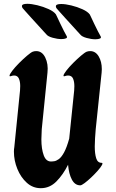

<svg xmlns="http://www.w3.org/2000/svg" viewBox="-20 -971 607 1007"><path d="M401 1Q373 1 357 -29Q341 -59 337 -107Q311 -55 276 -19.5Q241 16 194 16Q152 16 120.5 -12.5Q89 -41 71 -85Q53 -129 53 -176Q53 -182 53.5 -188Q54 -194 55 -199L85 -496L86 -520Q86 -543 79 -559Q72 -575 54 -575Q47 -575 38 -572Q30 -569 30 -574Q30 -581 44.5 -600Q59 -619 80.5 -640.5Q102 -662 122 -679Q142 -696 152 -700Q161 -703 170 -703Q201 -703 217.5 -669Q234 -635 229 -590L199 -293L197 -240Q197 -190 209.5 -156Q222 -122 251 -124Q255 -124 265 -125.5Q275 -127 288.5 -136.5Q302 -146 316 -171.5Q330 -197 343 -244L369 -496L370 -519Q370 -543 363 -559Q356 -575 337 -575Q330 -575 321 -572Q313 -569 313 -574Q313 -581 327.5 -600Q342 -619 363.5 -640.5Q385 -662 405 -679Q425 -696 435 -700Q444 -703 453 -703Q481 -703 497.5 -675.5Q514 -648 514 -608L513 -590L482 -293Q480 -268 478.5 -245.5Q477 -223 477 -203Q477 -165 484.5 -141Q492 -117 513 -117Q521 -117 514.5 -105Q508 -93 492.5 -75.5Q477 -58 458.5 -40.5Q440 -23 424 -11Q408 1 401 1ZM329 -783Q335 -774 326.5 -770Q318 -766 302 -766Q281 -766 256 -773Q231 -780 223 -791Q223 -791 211 -804Q199 -817 181 -837Q163 -857 144.5 -877Q126 -897 113.5 -911.5Q101 -926 99 -928Q95 -933 95 -939Q95 -951 123 -951Q145 -951 176 -943.5Q207 -936 234.5 -923.5Q262 -911 273 -896Q273 -896 280 -881.5Q287 -867 296.5 -846.5Q306 -826 315.5 -808Q325 -790 329 -783ZM507 -782Q513 -773 504.5 -769Q496 -765 480 -765Q459 -765 434 -772Q409 -779 401 -790Q401 -790 389 -803Q377 -816 359 -836Q341 -856 322.5 -876Q304 -896 291.5 -910.5Q279 -925 277 -927Q273 -932 273 -938Q273 -950 301 -950Q323 -950 354 -942.5Q385 -935 412.5 -922.5Q440 -910 451 -895Q451 -895 458 -880.5Q465 -866 474.5 -845.5Q484 -825 493.5 -807Q503 -789 507 -782Z"/></svg>

Font: Ga Maamli
Style: Regular
Weight: 400
Designer: Afotey Clement Nii Odai, Ama Asantewa Diaka, David Abbey-Thompson
Foundry: Sorkin Type Co.
Version: Version 1.000; ttfautohint (v1.8.4.7-5d5b)